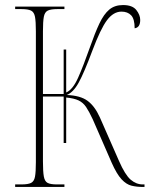

<svg xmlns="http://www.w3.org/2000/svg" viewBox="-20 -740 623 760"><path d="M40 0V-10H65Q91 -10 103 -16Q115 -22 118.5 -40.5Q122 -59 122 -98V-616Q122 -655 118.5 -673.5Q115 -692 103 -698Q91 -704 65 -704H40V-714H235V-704H207Q181 -704 169 -698Q157 -692 153.5 -673.5Q150 -655 150 -616V-368H232V-544H242V-374Q268 -385 289 -432Q310 -479 336 -553Q356 -610 373.5 -647Q391 -684 412.5 -702Q434 -720 467 -720Q504 -720 519.5 -700.5Q535 -681 535 -661Q535 -631 513 -628Q513 -665 499 -679.5Q485 -694 461 -694Q429 -694 403.5 -660Q378 -626 345 -538Q313 -452 291.5 -413Q270 -374 244 -364Q298 -362 326.5 -341Q355 -320 375 -276L451 -103Q475 -48 497 -29Q519 -10 545 -10H552V0H546Q521 0 500.5 -5Q480 -10 461 -30.5Q442 -51 422 -96L347 -268Q333 -298 321 -316Q309 -334 291 -342.5Q273 -351 242 -354V-174H232V-358H150V-101Q150 -61 153.5 -41.5Q157 -22 168.5 -16Q180 -10 205 -10H235V0Z"/></svg>

Font: Noto Serif Display Condensed Thin
Style: Regular
Weight: 100
Width: 3
Designer: Monotype Design Team
Foundry: Monotype Imaging Inc.
Version: Version 2.009